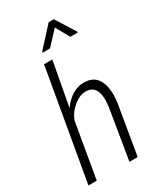

<svg xmlns="http://www.w3.org/2000/svg" viewBox="-221 -987 918 1073"><g transform="rotate(-30 238.5 -450.5)"><path d="M188 -429.7Q146.5 -395 132.3 -350.1L72.3 0H18.6L142.6 -710.9H195.8L143.6 -427.7Q204.6 -511.2 282.7 -511.2Q284.2 -511.2 285.6 -511.2Q384.3 -509.3 393.1 -389.2L394 -368.2L391.1 -326.2L336.4 0H283.2L337.4 -329.1L339.8 -358.9Q339.8 -363.3 339.8 -367.7Q339.8 -460.9 269.5 -462.9Q268.6 -462.9 267.6 -462.9Q227.1 -462.9 188 -429.7ZM394.5 -775.9 394 -770 346.2 -770.5 297.4 -858.4 215.8 -771 168 -770.5 168.5 -776.9 282.2 -901.4H315.4Z"/></g></svg>

Font: MAUL Condensed Light Italic
Style: Light Italic
Weight: 300
Italic angle: -12°
Designer: MAUL
Version: Version 1.0; 2020; ttfautohint (v1.8.3)